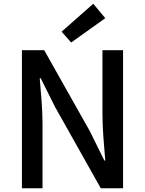

<svg xmlns="http://www.w3.org/2000/svg" viewBox="-20 -1005 774 1025"><path d="M360 -778 542 -908 478 -985 309 -836ZM97 0H207V-347C207 -427 198 -512 192 -588H197L274 -434L518 0H637V-737H527V-393C527 -313 536 -224 542 -148H537L460 -304L216 -737H97Z"/></svg>

Font: Noto Sans JP Medium
Style: Regular
Weight: 500
Designer: Ryoko NISHIZUKA  (kana, bopomofo & ideographs); Paul D. Hunt (Latin, Greek & Cyrillic); Sandoll Communications , Soo-you
Foundry: Adobe
Version: Version 2.002;hotconv 1.0.116;makeotfexe 2.5.65601